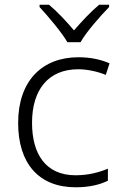

<svg xmlns="http://www.w3.org/2000/svg" viewBox="-20 -785 516 815"><path d="M266 -606H322C346 -649 405 -716 443 -755V-765H401C365 -735 326 -693 294 -656C263 -693 224 -735 188 -765H148V-755C184 -716 241 -649 266 -606ZM301 10C359 10 404 -1 438 -18V-69C400 -53 354 -41 301 -41C174 -41 116 -131 116 -264C116 -405 186 -491 312 -491C349 -491 393 -482 429 -467L445 -516C410 -532 364 -542 313 -542C160 -542 57 -443 57 -263C57 -91 145 10 301 10Z"/></svg>

Font: Noto Sans Telugu Light
Style: Regular
Weight: 300
Designer: Jelle Bosma - Monotype Design Team
Foundry: Monotype Imaging Inc.
Version: Version 2.005